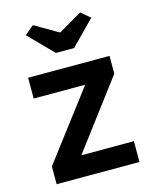

<svg xmlns="http://www.w3.org/2000/svg" viewBox="-115 -841 736 918"><g transform="rotate(-15 253.5 -382.0)"><path d="M50 0H460V-103H200L453 -439V-527H50V-424H305L50 -88ZM92 -726 209 -607H299L416 -726L371 -764L254 -696L137 -764Z"/></g></svg>

Font: Easer Grotesk Medium
Style: Regular
Weight: 500
Designer: Boardeaser, Bonnie Shaver-Troup, Thomas Jockin
Foundry: Lexend
Version: Version 1.001;Glyphs 3.1.2 (3151)